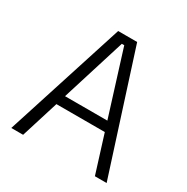

<svg xmlns="http://www.w3.org/2000/svg" viewBox="-149 -766 868 893"><g transform="rotate(30 285.0 -319.5)"><path d="M29 0 234 -639H336L541 0H478L291.5 -596H278.5L92.5 0ZM138.5 -201V-253H431V-201Z"/></g></svg>

Font: Anek Gurmukhi Medium Light
Style: Regular
Weight: 300
Version: Version 1.003